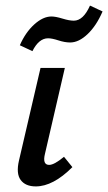

<svg xmlns="http://www.w3.org/2000/svg" viewBox="-20 -661 387 687"><path d="M96 -478 51 -499Q71 -545 102.5 -573.5Q134 -602 164 -602Q179 -602 203.5 -594.5Q228 -587 244 -587Q278 -587 302 -641L347 -620Q325 -569 293.5 -539Q262 -509 231 -509Q212 -509 189 -516.5Q166 -524 152 -524Q119 -524 96 -478ZM108 6Q71 6 54 -17Q37 -40 48 -87L125 -418H212L141 -111Q131 -71 156 -71Q174 -71 209 -100L239 -63Q170 6 108 6Z"/></svg>

Font: EauTestInfant Semibold
Style: Italic
Weight: 600
Italic angle: -12°
Designer: Christian Thalmann (Catharsis Fonts)
Version: Version 0.001;PS 000.001;hotconv 1.0.88;makeotf.lib2.5.64775